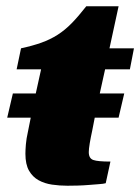

<svg xmlns="http://www.w3.org/2000/svg" viewBox="-20 -584 447 612"><path d="M47 -430Q84 -438 112 -448Q140 -458 163.5 -473Q187 -488 208.5 -510Q230 -532 255 -564H358L329 -430H407L394 -363H315L298 -286H376L358 -209H282L274 -168Q269 -145 266 -127Q263 -109 263 -99Q263 -79 277.5 -74Q292 -69 332 -69L317 0Q310 2 295.5 3Q281 4 263.5 5.5Q246 7 227.5 7.5Q209 8 195 8Q170 8 146 4.5Q122 1 103 -9.5Q84 -20 72.5 -40Q61 -60 61 -94Q61 -106 62.5 -124Q64 -142 69 -164L78 -209H3L21 -286H94L111 -363H33Z"/></svg>

Font: Racing Sans One
Style: Regular
Weight: 400
Designer: Pablo Impallari, Rodrigo Fuenzalida
Foundry: Pablo Impallari, Rodrigo Fuenzalida
Version: Version 1.001; ttfautohint (v0.8) -G 200 -r 50